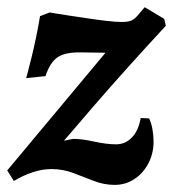

<svg xmlns="http://www.w3.org/2000/svg" viewBox="-29 -508 486 540"><path d="M44.7 -288.3Q44.7 -288.3 48.9 -304Q53.1 -319.7 59.5 -345.7Q65.9 -371.6 72.3 -402.2Q78.7 -432.8 83.6 -462.6L110.7 -473Q110.7 -473 126.6 -470.3Q142.6 -467.6 167.8 -463.8Q193.1 -460.1 221 -455.9Q248.9 -451.7 273.9 -448.9Q298.9 -446.2 313.1 -446.2Q330.7 -446.2 339.5 -449.8Q348.4 -453.5 357.5 -463.6L378 -487.7L432.8 -455L437.4 -435.5Q385.4 -379.5 333 -321.2Q280.5 -262.8 233.9 -208.9Q187.3 -155 150.9 -112.2L176.8 -117.4Q201.6 -117.4 236.2 -109.7Q270.9 -102.1 297.6 -102.1Q323.8 -102.1 342.4 -121.8Q360.9 -141.4 366.6 -176.1L390.4 -175Q396.8 -161.5 399.8 -144.2Q402.9 -126.9 402.9 -109.9Q402.9 -76.1 388.2 -48.3Q373.5 -20.5 348.8 -4.3Q324.1 12 293.3 12Q263.3 12 234.5 0.7Q205.8 -10.5 176.9 -21.5Q148 -32.5 115.1 -32.5Q90.8 -32.5 63.4 -23.7Q36 -14.8 10 1.1L-8.7 -28.6L267.7 -359.7L193.7 -360.7Q152.4 -360.7 131.9 -346.2Q111.5 -331.8 99 -293.9Z"/></svg>

Font: Alegreya
Style: Italic
Weight: 400
Italic angle: -7°
Designer: Juan Pablo del Peral
Foundry: Huerta Tipografica
Version: Version 2.009